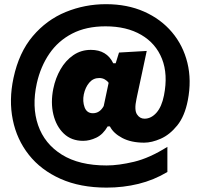

<svg xmlns="http://www.w3.org/2000/svg" viewBox="-20 -726 937 897"><path d="M478 150.5Q354.5 150.5 262.8 109.5Q171 68.5 114.8 -2.8Q58.5 -74 39.8 -166.2Q21 -258.5 43 -361.5Q68.5 -481 133.2 -557.2Q198 -633.5 287.2 -670Q376.5 -706.5 475 -706.5Q574.5 -706.5 653 -671.8Q731.5 -637 783.5 -575.5Q835.5 -514 855.5 -432.5Q875.5 -351 857.5 -257.5Q843 -183 808 -139.8Q773 -96.5 731 -78Q689 -59.5 653.5 -59.5Q592.5 -59.5 551 -81.5Q509.5 -103.5 493.5 -135.5H483Q461.5 -98 430.2 -83Q399 -68 368.5 -68Q313.5 -68 278 -102Q242.5 -136 229.2 -191.5Q216 -247 229 -311.5Q239 -361 262.8 -402.2Q286.5 -443.5 322.5 -468.2Q358.5 -493 404.5 -493Q479 -493 509 -430.5H520.5L536 -480.5L665.5 -488Q655 -439 643.8 -386.2Q632.5 -333.5 621 -280L617.5 -263Q606.5 -212.5 619.8 -192Q633 -171.5 655 -171.5Q686 -171.5 710.8 -199.2Q735.5 -227 746 -280Q765.5 -378.5 736.8 -451Q708 -523.5 639.8 -563.2Q571.5 -603 473 -603Q382.5 -603 317 -569Q251.5 -535 210.5 -475Q169.5 -415 152 -337Q128 -228 158 -141Q188 -54 269 -3.5Q350 47 478 47Q534 47 606.2 29.8Q678.5 12.5 762 -40V77.5Q698.5 115.5 627 133Q555.5 150.5 478 150.5ZM414 -197Q446 -197 464.5 -230.5L487.5 -339Q480.5 -349 469.2 -355.2Q458 -361.5 443.5 -361.5Q415.5 -361.5 397 -339.8Q378.5 -318 371.5 -285Q365 -252.5 375.2 -224.8Q385.5 -197 414 -197Z"/></svg>

Font: Commissioner ExtraBold
Style: Regular
Weight: 800
Designer: Kostas Bartsokas
Foundry: Kostas Bartsokas
Version: Version 1.000; ttfautohint (v1.8.3)